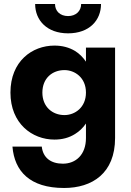

<svg xmlns="http://www.w3.org/2000/svg" viewBox="-20 -697 650 956"><path d="M155 -677C155 -596 214 -531 319 -531C425 -531 483 -596 483 -677H384C384 -642 358 -617 319 -617C279 -617 254 -642 254 -677ZM42 33C52 155 128 239 299 239C439 239 553 166 553 -10V-460H408V-390C393 -412 375 -430 354 -443C324 -461 290 -470 251 -470C140 -470 32 -392 32 -236C32 -82 140 -2 251 -2C290 -2 324 -11 354 -30C375 -43 393 -60 408 -82V-10C408 74 357 118 293 118C234 118 194 89 188 33ZM191 -236C191 -308 241 -348 301 -348C352 -348 408 -311 408 -236C408 -162 353 -124 301 -124C241 -124 191 -165 191 -236Z"/></svg>

Font: Jost
Style: Bold
Weight: 700
Version: Version 3.710